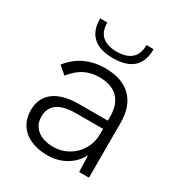

<svg xmlns="http://www.w3.org/2000/svg" viewBox="-167 -811 871 932"><g transform="rotate(30 268.0 -345.0)"><path d="M405.5 -92.5Q381 -45.5 335.5 -19.2Q290 7 232.5 7Q178 7 138 -11.5Q98 -30 76.5 -63.8Q55 -97.5 55 -142.5Q55 -181 69.5 -208.5Q84 -236 110.5 -253.5Q159 -285.5 246.5 -285.5H404.5V-307Q404.5 -376 369 -412Q333.5 -448 264.5 -448Q218.5 -448 182 -429.5Q145.5 -411 112.5 -369.5L69.5 -406.5Q108 -454.5 157.2 -477.2Q206.5 -500 268.5 -500Q362.5 -500 413 -450.2Q463.5 -400.5 463.5 -307V0H408.5ZM238 -42.5Q283 -42.5 321.2 -64.5Q359.5 -86.5 382 -125.2Q404.5 -164 404.5 -211.5V-239.5H254.5Q184 -239.5 149 -214.5Q115 -189 115 -142.5Q115 -96.5 148 -69.5Q181 -42.5 238 -42.5ZM124 -697H164Q164 -646.5 192.2 -621.8Q220.5 -597 273.5 -597Q327.5 -597 355.5 -622Q383.5 -647 383.5 -697H423.5Q423.5 -560.5 273.5 -560.5Q124 -560.5 124 -697Z"/></g></svg>

Font: HK Grotesk Light
Style: Regular
Weight: 300
Designer: Alfredo Marco Pradil
Foundry: Hanken Design Co.
Version: Version 3.001